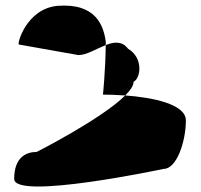

<svg xmlns="http://www.w3.org/2000/svg" viewBox="-20 -712 722 690"><path d="M31 -69C31 9 568 -105 568 -105C616 -105 648 -206 648 -279C648 -339 525 -362 430 -369C346 -285 112 -166 112 -166C75 -166 31 -148 31 -69ZM48 -552 262 -514C291 -514 327 -537 360 -550V-564C352 -616 328 -702 186 -691C74 -680 40 -552 48 -552ZM350 -372C370 -372 398 -371 430 -369C449 -388 460 -404 460 -418C487 -432 495 -505 440 -537C419 -565 390 -562 360 -550C359 -459 350 -372 350 -372Z"/></svg>

Font: Ampere
Style: Regular
Weight: 400
Version: Version 1